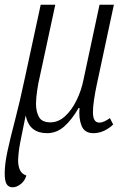

<svg xmlns="http://www.w3.org/2000/svg" viewBox="-27 -556 536 816"><path d="M27 240Q10 240 1.5 227Q-7 214 -7 181Q-7 141 5 85.5Q17 30 37 -46Q57 -122 79 -226L146 -536H208L141 -225Q136 -206 131 -172Q126 -138 126 -115Q126 -82 138.5 -59Q151 -36 187 -36Q221 -36 249.5 -62Q278 -88 298.5 -130Q319 -172 328 -218L396 -536H457L384 -195Q377 -162 372.5 -131.5Q368 -101 368 -79Q368 -35 395 -35Q406 -35 417.5 -40.5Q429 -46 440 -54L454 -27Q438 -11 416 -0.5Q394 10 370 10Q332 10 319.5 -22Q307 -54 311 -97H307Q279 -48 246.5 -19Q214 10 173 10Q137 10 114 -7.5Q91 -25 82 -65Q70 -5 60.5 41.5Q51 88 50 126Q50 149 57.5 166Q65 183 85 190Q79 212 61.5 226Q44 240 27 240Z"/></svg>

Font: Noto Serif Condensed Light
Style: Italic
Weight: 300
Width: 3
Italic angle: -12°
Designer: Monotype Design Team
Foundry: Monotype Imaging Inc.
Version: Version 2.014; ttfautohint (v1.8.4.7-5d5b)